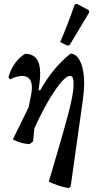

<svg xmlns="http://www.w3.org/2000/svg" viewBox="-20 -743 516 999"><path d="M418 -308Q418 -276 411 -222L348 225L339 236Q285 227 234 202Q308 -47 335.5 -152Q363 -257 363 -302Q363 -327 359 -337.5Q355 -348 344 -348Q317 -348 263 -268Q209 -188 159 -75L152 -7L134 7Q86 4 47 -18L129 -185L143 -256Q146 -274 146 -288Q146 -318 132.5 -333Q119 -348 95 -348Q70 -348 32 -330L24 -342Q48 -423 110 -463Q189 -463 189 -363Q189 -339 187 -325L181 -274L189 -273Q256 -392 347 -464Q380 -463 399 -420Q418 -377 418 -308ZM342 -508 330 -506 293 -524Q328 -603 369 -720L380 -723L442 -690L444 -678Z"/></svg>

Font: Alegreya Medium
Style: Italic
Weight: 500
Italic angle: -7°
Designer: Juan Pablo del Peral
Foundry: Huerta Tipografica
Version: Version 2.008; ttfautohint (v1.8)